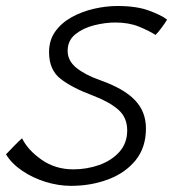

<svg xmlns="http://www.w3.org/2000/svg" viewBox="-55 -578 577 640"><path d="M182 41.5Q139.5 41.5 96.8 28.2Q54 15 19 -8.8Q-16 -32.5 -35 -63.5Q-25 -74 -7.8 -91.8Q9.5 -109.5 18.5 -117Q38 -77.5 83.8 -45.5Q129.5 -13.5 189.5 -13.5Q234.5 -13.5 275.5 -28Q316.5 -42.5 342.8 -71.5Q369 -100.5 369 -143.5Q369 -186.5 339.2 -212.5Q309.5 -238.5 254.5 -259.5Q186 -285 147.2 -315Q108.5 -345 108.5 -404Q108.5 -444 129.2 -473Q150 -502 184 -520.8Q218 -539.5 258.2 -548.8Q298.5 -558 337 -558Q400.5 -558 442.2 -542.5Q484 -527 502 -512.5Q495 -501 483.8 -485.8Q472.5 -470.5 463.5 -461.5Q441 -476 407.5 -489.5Q374 -503 329.5 -503Q296 -503 259 -493.8Q222 -484.5 196.2 -463.8Q170.5 -443 170.5 -408.5Q170.5 -375.5 199.5 -352Q228.5 -328.5 278 -311Q357.5 -283 394.5 -244.5Q431.5 -206 431.5 -150Q431.5 -86 396.8 -43.5Q362 -1 305 20.2Q248 41.5 182 41.5Z"/></svg>

Font: Grandstander ExtraLight
Style: Italic
Weight: 200
Italic angle: -15°
Designer: Tyler Finck
Foundry: Etcetera Type Co
Version: Version 1.200; ttfautohint (v1.8.3)